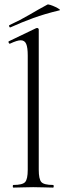

<svg xmlns="http://www.w3.org/2000/svg" viewBox="-20 -852 296 872"><path d="M41 0Q38 0 38 -6Q38 -12 41 -12Q82 -12 94 -25Q106 -38 106 -81V-600Q106 -636 99 -652.5Q92 -669 74 -669Q58 -669 26 -654Q22 -652 19.5 -658Q17 -664 21 -665L144 -724Q146 -725 149 -725Q151 -725 153.5 -723Q156 -721 156 -718V-81Q156 -39 167.5 -25.5Q179 -12 221 -12Q224 -12 224 -6Q224 0 221 0Q204 0 180.5 -1Q157 -2 131 -2Q106 -2 82 -1Q58 0 41 0ZM28 -728Q24 -726 22 -731.5Q20 -737 23 -738Q73 -761 113.5 -785Q154 -809 195 -831Q198 -833 209 -829.5Q220 -826 231.5 -820.5Q243 -815 249 -810.5Q255 -806 250 -805Q183 -789 131 -770Q79 -751 28 -728Z"/></svg>

Font: Cormorant Garamond Light
Style: Regular
Weight: 300
Designer: Christian Thalmann (Catharsis Fonts)
Foundry: Catharsis Fonts
Version: Version 4.001